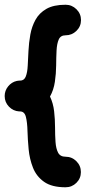

<svg xmlns="http://www.w3.org/2000/svg" viewBox="-31 -774 395 813"><path d="M311.5 -45.4Q311.5 -18.6 292.5 0.2Q273.4 19 246.6 19Q188 19 155.5 -4.2Q123 -27.3 108.6 -64Q94.2 -100.6 90.3 -141.6Q86.4 -182.6 85.4 -219.2Q84.5 -255.9 78.6 -279.1Q72.8 -302.2 53.7 -302.2Q52.2 -302.2 50.8 -302.2Q50.8 -302.2 50.3 -302.2Q24.9 -303.7 6.8 -322.5Q-11.2 -341.3 -11.2 -367.2Q-11.2 -390.1 3.4 -408.2Q18.1 -426.3 39.6 -431.2Q39.6 -431.2 39.6 -431.2Q41 -431.2 42 -431.6Q42.5 -431.6 43 -431.6Q43.5 -431.6 44.4 -432.1Q45.4 -432.1 45.9 -432.1Q46.4 -432.1 47.4 -432.1Q47.9 -432.1 48.3 -432.6Q49.3 -432.6 49.8 -432.6Q50.8 -432.6 51.3 -432.6Q51.8 -432.6 52.2 -432.6H52.7Q53.2 -432.6 53.7 -432.6Q71.3 -432.6 78.1 -450Q85 -467.3 86.4 -496.1Q87.9 -524.9 89.6 -559.1Q91.3 -593.3 97.4 -627.4Q103.5 -661.6 119.4 -690.4Q135.3 -719.2 165.8 -736.6Q196.3 -753.9 246.6 -753.9Q273.4 -753.9 292.7 -734.9Q312 -715.8 312 -689Q312 -662.1 292.7 -643.3Q273.4 -624.5 246.6 -624.5Q225.6 -624.5 217.8 -606.9Q210 -589.4 208.5 -560.3Q207 -531.2 206.8 -496.8Q206.5 -462.4 201.4 -427.7Q196.3 -393.1 180.7 -365.2Q194.3 -336.9 198.2 -302.7Q202.1 -268.6 202.1 -234.6Q202.1 -200.7 204.1 -172.6Q206.1 -144.5 215.1 -127.4Q224.1 -110.4 246.6 -110.4Q273.4 -110.4 292.5 -91.3Q311.5 -72.3 311.5 -45.4Z"/></svg>

Font: Mikhak-DS2-FD Bold
Style: Regular
Weight: 700
Designer: Amin Abedi
Version: Version 3.4